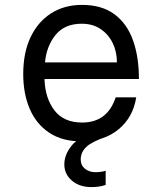

<svg xmlns="http://www.w3.org/2000/svg" viewBox="-20 -560 658 785"><path d="M537 -162Q524 -80 464.5 -31Q405 18 313 18Q234 18 181 -17.5Q128 -53 101.5 -115Q75 -177 75 -257Q75 -345 105 -408Q135 -471 189 -505.5Q243 -540 315 -540Q396 -540 447.5 -502Q499 -464 523.5 -396Q548 -328 548 -237H162Q164 -160 202 -109.5Q240 -59 316 -59Q419 -59 453 -162ZM314 -463Q244 -463 207 -417Q170 -371 164 -305H458Q458 -349 440.5 -384.5Q423 -420 391 -441.5Q359 -463 314 -463ZM374 -20 412 0Q354 20 332 41.5Q310 63 310 92Q310 116 327.5 130Q345 144 370 144Q394 144 412 138V196Q398 201 383 203Q368 205 354 205Q305 205 274 178.5Q243 152 243 112Q243 74 271.5 37Q300 0 374 -20Z"/></svg>

Font: Fragment Mono SC
Style: Regular
Weight: 400
Monospace: yes
Designer: Wei Huang based on Nimbus Sans by URW Studio, based on Helvetica by Max Miedinger.
Foundry: Wei Huang
Version: Version 1.012; ttfautohint (v1.8.4.7-5d5b)